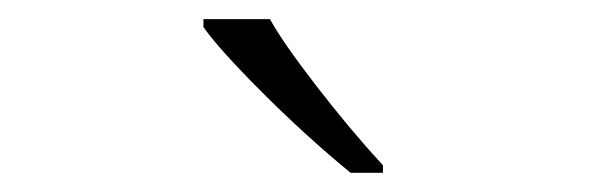

<svg xmlns="http://www.w3.org/2000/svg" viewBox="-20 -786 617 200"><path d="M378.9 -606H345.2Q298.3 -644.5 253.2 -689.7Q208 -734.9 191.9 -757.8V-766.1H261.2Q273.9 -742.7 309.3 -696.8Q344.7 -650.9 378.9 -613.8Z"/></svg>

Font: JBL Sans
Style: Light
Weight: 300
Version: Version 1.10